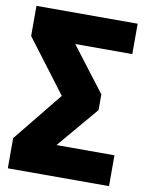

<svg xmlns="http://www.w3.org/2000/svg" viewBox="-80 -752 613 809"><g transform="rotate(10 226.5 -347.5)"><path d="M443 -695V-565H199L344 -375V-308L195 -132H443V0H10V-129L181 -340L10 -566V-695Z"/></g></svg>

Font: Fira Sans Condensed ExtraBold
Style: Regular
Weight: 800
Width: 3
Designer: Carrois Corporate & Edenspiekermann AG
Foundry: Carrois Corporate GbR & Edenspiekermann AG
Version: Version 4.203